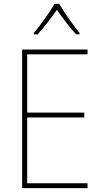

<svg xmlns="http://www.w3.org/2000/svg" viewBox="-20 -969 528 989"><path d="M285 -949H261C237 -907 186 -836 154 -799V-792H174C207 -828 246 -880 273 -918C301 -879 338 -828 372 -792H390V-799C362 -832 310 -906 285 -949ZM431 0V-25H120V-364H414V-389H120V-689H431V-714H94V0Z"/></svg>

Font: Noto Sans Thai Looped SemiCondensed Thin
Style: Regular
Weight: 100
Width: 4
Designer: Sasikarn Vongin, Ben Mitchell
Foundry: The Fontpad Ltd
Version: Version 1.001